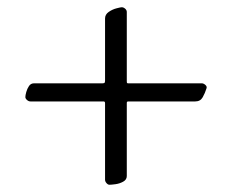

<svg xmlns="http://www.w3.org/2000/svg" viewBox="-20 -502 630 530"><path d="M282 8Q278 8 274 3.5Q270 -1 270 -6V-217Q270 -222 266 -222H64Q59 -222 54.5 -226Q50 -230 50 -234Q50 -239 52.5 -248Q55 -257 60 -264.5Q65 -272 74 -272H263Q268 -272 269 -274Q270 -276 270 -280V-451Q270 -462 280 -469Q290 -476 301.5 -479Q313 -482 316 -482Q321 -482 325.5 -478Q330 -474 330 -469V-278Q330 -273 331 -272.5Q332 -272 334 -272H537Q542 -272 547 -267.5Q552 -263 550 -258Q546 -245 539.5 -233.5Q533 -222 519 -222H334Q330 -222 330 -218V-16Q330 -6 320 -0.5Q310 5 298.5 6.5Q287 8 282 8Z"/></svg>

Font: EB Garamond
Style: Italic
Weight: 400
Italic angle: -17.2°
Designer: Georg Duffner and Octavio Pardo
Foundry: Georg Duffner
Version: Version 1.001